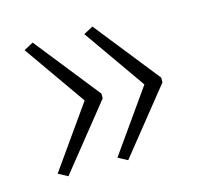

<svg xmlns="http://www.w3.org/2000/svg" viewBox="-65 -531 541 512"><g transform="rotate(-15 205.0 -275.5)"><path d="M372 -268 230 -91 204 -105 324 -275 204 -446 230 -460 372 -281ZM207 -268 65 -91 39 -105 159 -275 39 -446 65 -460 207 -281Z"/></g></svg>

Font: Noto Sans Gurmukhi ExtraCondensed ExtraLight
Style: Regular
Weight: 200
Width: 2
Designer: Jelle Bosma - Monotype Design Team
Foundry: Monotype Imaging Inc.
Version: Version 2.004; ttfautohint (v1.8.4.7-5d5b)